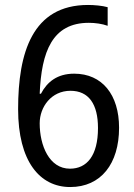

<svg xmlns="http://www.w3.org/2000/svg" viewBox="-20 -744 540 774"><path d="M263 10C387 10 460 -84 460 -229C460 -362 392 -447 279 -447C211 -447 170 -414 145 -366H140C147 -536 191 -652 338 -652C364 -652 392 -648 414 -640V-715C393 -721 360 -724 335 -724C110 -724 53 -531 53 -304C53 -94 140 10 263 10ZM262 -64C178 -64 140 -158 140 -247C140 -313 187 -378 264 -378C338 -378 375 -324 375 -228C375 -116 330 -64 262 -64Z"/></svg>

Font: Noto Sans Gurmukhi SemiCondensed
Style: Regular
Weight: 400
Width: 4
Designer: Jelle Bosma - Monotype Design Team
Foundry: Monotype Imaging Inc.
Version: Version 2.004